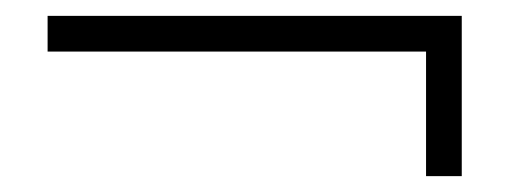

<svg xmlns="http://www.w3.org/2000/svg" viewBox="-20 -417 641 242"><path d="M40 -397H562V-352H40ZM517 -397H562V-195H517Z"/></svg>

Font: Cinzel
Style: Regular
Weight: 400
Designer: Natanael Gama
Version: Version 2.000